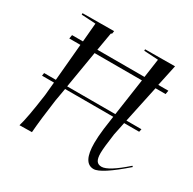

<svg xmlns="http://www.w3.org/2000/svg" viewBox="-126 -672 814 808"><g transform="rotate(30 281.0 -268.0)"><path d="M531 -438 528 -420H479L441 -241H514L511 -227H438L425 -164Q415 -94 415 -68Q415 -43 422.5 -31.5Q430 -20 447 -20Q480 -20 558 -89L562 -85Q459 5 423 5Q371 5 371 -92Q371 -122 376 -163L385 -227H151L140 -164Q126 -65 121 0L61 1Q74 -40 91 -163L97 -227H39L41 -241H98L114 -420H60L63 -438H116L124 -529L55 -533V-540L208 -541L206 -528L201 -525L186 -438H415L428 -529L359 -533V-540L504 -541L482 -438ZM413 -420H183L153 -241H387Z"/></g></svg>

Font: Kleymissky
Style: Regular
Weight: 500
Italic angle: -8°
Designer: gluk
Foundry: gluk
Version: Version 0.283